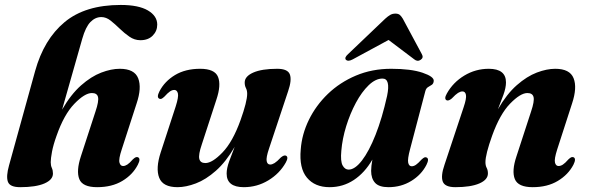

<svg xmlns="http://www.w3.org/2000/svg" viewBox="-20 -745 2380 776"><path d="M208.5 -196Q195.5 -160 190.2 -132Q185 -104 185 -89.5Q185 -76 189.5 -66.2Q194 -56.5 194 -43.5Q194 -18.5 159.5 -3.5Q125 11.5 61.5 11.5Q20 11.5 12 -10.2Q4 -32 16.5 -76.5L122 -458Q157.5 -586 241 -655.5Q324.5 -725 468 -725Q540 -725 577.8 -702.8Q615.5 -680.5 615.5 -645.5Q615.5 -619.5 597.2 -601Q579 -582.5 547.5 -582.5Q523.5 -582.5 503 -596.8Q482.5 -611 463.8 -629.2Q445 -647.5 427 -661.8Q409 -676 389.5 -676Q365 -676 345.5 -656Q326 -636 312.5 -588.5L231 -302Q266.5 -363.5 307.5 -399.8Q348.5 -436 389 -451.5Q429.5 -467 464 -467Q523.5 -467 538.5 -428.5Q553.5 -390 532 -326.5L472 -141Q459 -102 462.8 -88Q466.5 -74 477.5 -74Q485.5 -74 494.5 -79.8Q503.5 -85.5 517 -101Q524.5 -108 529 -109.5Q533.5 -111 537.5 -109.5Q550 -104 537 -79Q516.5 -39 474.5 -13.8Q432.5 11.5 372.5 11.5Q313.5 11.5 300.5 -21.2Q287.5 -54 307 -113.5L366 -294.5Q380 -336 376.2 -352.5Q372.5 -369 351.5 -369Q322.5 -369 280.5 -325.5Q238.5 -282 208.5 -196Z M1135.5 -116Q1147.5 -110.5 1135 -88Q1110 -43.5 1064.5 -16Q1019 11.5 965.5 11.5Q896 11.5 896 -43.5Q896 -64.5 906.2 -93Q916.5 -121.5 928.5 -151.5Q893 -90.5 852.5 -54.8Q812 -19 771.8 -3.8Q731.5 11.5 697.5 11.5Q638.5 11.5 623.5 -26.5Q608.5 -64.5 629.5 -129L690 -314.5Q702.5 -353.5 699 -367.5Q695.5 -381.5 684.5 -381.5Q676 -381.5 667 -375.5Q658 -369.5 644.5 -354.5Q637 -347.5 632.8 -345.8Q628.5 -344 624 -346Q612 -351.5 624.5 -376Q645.5 -416.5 687.5 -441.8Q729.5 -467 789 -467Q848 -467 861.2 -434.2Q874.5 -401.5 854.5 -342L795.5 -161Q781.5 -120 785.5 -103Q789.5 -86 810 -86Q838 -86 879.2 -128.8Q920.5 -171.5 952 -259Q979 -334.5 979 -366Q979 -379.5 974 -389Q969 -398.5 969 -411.5Q969 -436.5 1003.8 -451.8Q1038.5 -467 1100.5 -467Q1143 -467 1151.5 -444.2Q1160 -421.5 1144.5 -376.5L1067 -143.5Q1055 -108 1057.8 -94Q1060.5 -80 1072 -80Q1080 -80 1089.8 -86Q1099.5 -92 1115 -108.5Q1127.5 -119 1135.5 -116Z M1637.5 -142.5Q1626.5 -101.5 1629.8 -87.2Q1633 -73 1644 -73Q1652.5 -73 1661.2 -79Q1670 -85 1683.5 -100Q1691 -107 1695.5 -108.8Q1700 -110.5 1704 -108.5Q1716 -103.5 1703.5 -78.5Q1683 -38.5 1642 -13.5Q1601 11.5 1550 11.5Q1512 11.5 1496 -6Q1480 -23.5 1480 -54.5Q1480 -72.5 1485 -100Q1454 -46.5 1410 -17.5Q1366 11.5 1312 11.5Q1252.5 11.5 1220.5 -27Q1188.5 -65.5 1195.5 -141Q1200 -202.5 1228.5 -260.8Q1257 -319 1305.2 -365.5Q1353.5 -412 1418.5 -439.5Q1483.5 -467 1561 -467Q1641 -467 1688 -451Q1735 -435 1733 -417.5Q1732 -406.5 1724.8 -402Q1717.5 -397.5 1709.8 -392.8Q1702 -388 1699 -376.5ZM1359.5 -135.5Q1355.5 -93 1364.8 -76.2Q1374 -59.5 1389 -59.5Q1414.5 -59.5 1443 -96.5Q1471.5 -133.5 1498 -200.5Q1524.5 -267.5 1544.5 -357.5Q1559 -427.5 1526 -427.5Q1498 -427.5 1470 -400.5Q1442 -373.5 1418.5 -329.8Q1395 -286 1379.2 -235Q1363.5 -184 1359.5 -135.5ZM1405.5 -505Q1387 -495 1378 -503.5Q1371 -512 1386.5 -526L1537 -669.5Q1548 -679.5 1557.2 -684.8Q1566.5 -690 1578 -690Q1589.5 -690 1595.8 -684.8Q1602 -679.5 1608 -669.5L1685 -526Q1693 -512 1680.5 -503.5Q1667.5 -494.5 1654.5 -505L1550.5 -583.5Z M1785.5 -339.5Q1773.5 -345 1786 -367Q1811 -412 1856.5 -439.5Q1902 -467 1955.5 -467Q2025 -467 2025 -412Q2025 -390.5 2014.8 -362.2Q2004.5 -334 1992.5 -303.5Q2028 -365 2068.8 -400.8Q2109.5 -436.5 2149.8 -451.8Q2190 -467 2224 -467Q2283 -467 2298.2 -429Q2313.5 -391 2292 -326.5L2232 -141Q2219.5 -102 2223 -88Q2226.5 -74 2237.5 -74Q2246 -74 2255 -79.8Q2264 -85.5 2277.5 -101Q2285 -108 2289.2 -109.5Q2293.5 -111 2298 -109.5Q2310 -104 2297.5 -79Q2276.5 -39 2234.5 -13.8Q2192.5 11.5 2133 11.5Q2074 11.5 2060.8 -21.2Q2047.5 -54 2067.5 -113.5L2126.5 -294.5Q2140.5 -336 2136.5 -352.5Q2132.5 -369 2111.5 -369Q2083.5 -369 2042 -326.5Q2000.5 -284 1969 -196.5Q1942 -121 1942 -89.5Q1942 -76 1947 -66.5Q1952 -57 1952 -44Q1952 -18.5 1917.2 -3.5Q1882.5 11.5 1820.5 11.5Q1778 11.5 1769.5 -11.2Q1761 -34 1776.5 -79L1854 -312Q1866 -347.5 1863.2 -361.5Q1860.5 -375.5 1849 -375.5Q1841 -375.5 1831.2 -369.5Q1821.5 -363.5 1806 -347Q1793.5 -336.5 1785.5 -339.5Z"/></svg>

Font: Fraunces 72pt S000
Style: Bold Italic
Weight: 700
Italic angle: -16°
Version: Version 1.000; ttfautohint (v1.8.3)